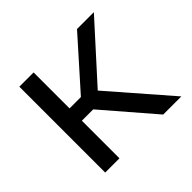

<svg xmlns="http://www.w3.org/2000/svg" viewBox="-131 -684 838 838"><g transform="rotate(-45 287.5 -265.0)"><path d="M80 0H168V-232H238L438 0H550L310 -276L540 -530H436L238 -308H168V-530H80Z"/></g></svg>

Font: Golos Text VF
Style: Regular
Weight: 400
Designer: A.Korolkova, Vitaly Kuzmin
Foundry: ParaType Ltd
Version: Version 2.005